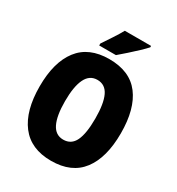

<svg xmlns="http://www.w3.org/2000/svg" viewBox="-216 -1060 1107 1203"><g transform="rotate(30 337.0 -458.5)"><path d="M631 -358Q631 -182 558 -86Q485 10 337 10Q191 10 117 -86.5Q43 -183 43 -359Q43 -534 116.5 -629.5Q190 -725 337 -725Q486 -725 558.5 -629.5Q631 -534 631 -358ZM227 -358Q227 -252 254 -197.5Q281 -143 337 -143Q395 -143 420.5 -196.5Q446 -250 446 -358Q446 -466 420 -520.5Q394 -575 337 -575Q281 -575 254 -519.5Q227 -464 227 -358ZM521 -917Q505 -899 476.5 -872Q448 -845 416.5 -817Q385 -789 359 -767H238V-781Q262 -817 287.5 -855.5Q313 -894 331 -927H521Z"/></g></svg>

Font: Noto Sans Lao UI Cond Blk
Style: Regular
Weight: 900
Width: 3
Designer: Monotype Design Team
Foundry: Monotype Imaging Inc.
Version: Version 2.000; ttfautohint (v1.8.4.7-5d5b)